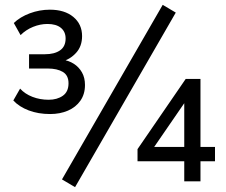

<svg xmlns="http://www.w3.org/2000/svg" viewBox="-20 -749 933 793"><path d="M187 -278Q138 -278 98.5 -293Q59 -308 35 -334L63 -383Q83 -361 114 -349Q145 -337 181 -337Q216 -337 239.5 -353.5Q263 -370 263 -405Q263 -438 239.5 -452Q216 -466 177 -466H100V-525H166Q205 -525 228 -541Q251 -557 251 -590Q251 -618 231.5 -634Q212 -650 176 -650Q146 -650 116.5 -638Q87 -626 65 -604L37 -654Q63 -679 103 -694Q143 -709 186 -709Q247 -709 283 -679Q319 -649 319 -600Q319 -558 294.5 -531Q270 -504 236 -495V-503Q264 -499 285 -485.5Q306 -472 318.5 -450Q331 -428 331 -398Q331 -360 312 -333Q293 -306 260.5 -292Q228 -278 187 -278ZM290 24 236 -8 652 -729 706 -697ZM741 0V-83H548V-133L747 -423H808V-142H868V-83H808V0ZM741 -142V-346H757L605 -125V-142Z"/></svg>

Font: Nunito Sans 12pt ExtraLight 12pt
Style: Regular
Weight: 400
Version: Version 3.101;gftools[0.9.27]